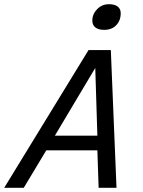

<svg xmlns="http://www.w3.org/2000/svg" viewBox="-46 -893 680 913"><path d="M174 -178 67 0H-26L375 -655H481L508 0H423L417 -178ZM407 -570 215 -248H417ZM528 -830Q528 -795 506.5 -773Q485 -751 450 -751Q422 -751 407.5 -762.5Q393 -774 393 -795Q393 -826 416 -849.5Q439 -873 472 -873Q499 -873 513.5 -862Q528 -851 528 -830Z"/></svg>

Font: Intel One Mono
Style: Italic
Weight: 400
Italic angle: -16°
Monospace: yes
Designer: Fred Shallcrass
Foundry: Frere-Jones Type LLC
Version: Version 1.400;hotconv 1.1.0;makeotfexe 2.6.0;FJTRelease1.4